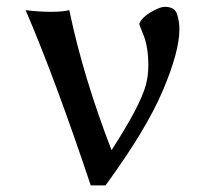

<svg xmlns="http://www.w3.org/2000/svg" viewBox="-20 -529 590 567"><path d="M55.7 -499Q95.7 -494.1 130.4 -494.1Q165 -494.1 184.6 -499L185.5 -495.1Q225.6 -302.7 309.6 -85Q311.5 -80.1 313.5 -78.1Q310.5 -78.1 309.6 -85.9Q394.5 -216.8 411.1 -279.3Q418 -306.6 418 -335.4Q418 -364.3 414.1 -387.2Q410.2 -410.2 403.8 -425.3Q397.5 -440.4 391.6 -456.1V-460Q402.3 -483.4 442.4 -502Q457 -508.8 466.8 -508.8Q496.1 -508.8 502.9 -487.3Q509.8 -465.8 509.8 -442.4Q509.8 -377 460.9 -261.7Q412.1 -146.5 293 16.6L292 18.6H248Q142.6 -296.9 55.7 -499Z"/></svg>

Font: GenEi LateMin P v2
Style: Medium
Weight: 500
Designer: o_tamon (Modified)
Foundry: o_tamon / Adobe Systems Incorporated / FONT 910 / Philipp H. Poll
Version: Version 2.1;Original Version 1.004